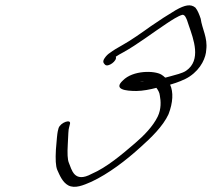

<svg xmlns="http://www.w3.org/2000/svg" viewBox="-20 -706 803 728"><path d="M377 -486C368 -473 372 -467 378 -461C389 -449 426 -476 419 -491C426 -496 437 -502 448 -508C499 -536 562 -584 612 -617C630 -629 656 -646 672 -650C682 -650 686 -636 689 -630L696 -609C714 -557 744 -478 686 -438C672 -428 644 -422 627 -417L612 -413C610 -412 608 -412 606 -412C602 -416 597 -420 592 -423C566 -439 484 -440 446 -401C409 -367 456 -361 497 -361C520 -361 551 -367 573 -373C579 -365 585 -355 586 -344C590 -323 592 -293 578 -264C560 -227 526 -192 492 -163C442 -120 384 -71 328 -47C260 -10 252 -64 241 -89C236 -101 235 -124 237 -159C239 -194 239 -215 242 -223L245 -235C252 -257 209 -242 202 -220L199 -208C197 -199 195 -176 192 -139C190 -102 191 -77 197 -62C207 -40 217 -15 239 -3C264 10 295 -3 327 -17C391 -47 457 -97 514 -149C552 -183 598 -227 619 -273C636 -317 638 -357 625 -385C649 -392 680 -403 699 -416C744 -446 761 -490 762 -517C768 -563 746 -597 741 -635C736 -650 730 -666 721 -677C703 -692 681 -687 647 -668C615 -649 586 -630 551 -606C519 -583 475 -552 444 -535C426 -525 409 -515 396 -505C391 -502 383 -495 377 -486ZM509 -397C515 -398 522 -398 529 -397Z"/></svg>

Font: Stray Cat
Style: UltObl
Weight: 400
Version: Version 1.0